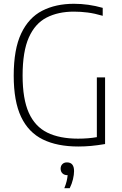

<svg xmlns="http://www.w3.org/2000/svg" viewBox="-20 -769 647 1015"><path d="M394 5.5Q282.5 5.5 206.5 -31.8Q130.5 -69 91.5 -151.2Q52.5 -233.5 52.5 -369Q52.5 -508.5 92 -592Q131.5 -675.5 203 -712.2Q274.5 -749 371 -749Q447.5 -749 523 -727.5V-685.5Q480.5 -698 443.5 -702.8Q406.5 -707.5 370.5 -707.5Q287.5 -707.5 226.5 -676.2Q165.5 -645 132.5 -571Q99.5 -497 99.5 -369.5Q99.5 -246 132.2 -173Q165 -100 230 -68Q295 -36 392.5 -36Q447 -36 492 -44V-360H535.5V-7.5Q493.5 -0.5 460.8 2.5Q428 5.5 394 5.5ZM320 226Q328.5 205 332.5 188.2Q336.5 171.5 337.5 157H336Q320 157 310.2 147.5Q300.5 138 300.5 122.5Q300.5 108 309.5 98.8Q318.5 89.5 334 89.5Q371.5 89.5 371.5 135.5Q371.5 154 365.8 178.5Q360 203 348.5 226Z"/></svg>

Font: Encode Sans SmCnd XLt
Style: Regular
Weight: 200
Width: 4
Designer: Multiple Designers
Foundry: Impallari Type
Version: Version 3.002; ttfautohint (v1.8.3) -l 8 -r 50 -G 200 -x 14 